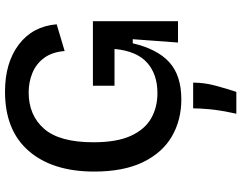

<svg xmlns="http://www.w3.org/2000/svg" viewBox="-116 -596 940 747"><g transform="rotate(-90 353.5 -223.0)"><path d="M340 13Q259 13 195.5 -24Q132 -61 95.5 -136.5Q59 -212 59 -326Q59 -488 139 -580.5Q219 -673 370 -673Q482 -673 553 -619.5Q624 -566 632 -472L528 -441Q524 -490 501 -521Q478 -552 442.5 -566.5Q407 -581 367 -581Q278 -581 225.5 -521Q173 -461 173 -329Q173 -238 198 -183.5Q223 -129 266 -104.5Q309 -80 364 -80Q438 -80 483 -120.5Q528 -161 536 -247H393V-331H644V0H561L574 -176H558Q536 -81 484.5 -34Q433 13 340 13ZM284 227Q298 163 301.5 122.5Q305 82 305 59H405Q405 102 393.5 145Q382 188 369 227Z"/></g></svg>

Font: Bricolage Grotesque 12pt Medium
Style: Regular
Weight: 500
Designer: Mathieu Triay
Foundry: Atelier Triay
Version: Version 1.001; ttfautohint (v1.8.4.7-5d5b);gftools[0.9.33.de